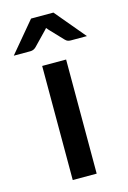

<svg xmlns="http://www.w3.org/2000/svg" viewBox="-149 -775 551 829"><g transform="rotate(-15 126.5 -360.0)"><path d="M177 -510V0H70V-510ZM290 -584.5H218Q211.5 -584.5 205.2 -586.5Q199 -588.5 192.5 -595.5L137.5 -653.5Q133 -658 128.5 -664Q126 -661 123.8 -658.5Q121.5 -656 119 -653.5L63 -595.5Q57.5 -590 51 -587.2Q44.5 -584.5 37.5 -584.5H-37L76.5 -720H176.5Z"/></g></svg>

Font: LatoLatin Semibold
Style: Regular
Weight: 600
Designer: Lukasz Dziedzic with Adam Twardoch and Botio Nikoltchev
Foundry: tyPoland Lukasz Dziedzic
Version: Version 2.015; 2015-08-06; http://www.latofonts.com/